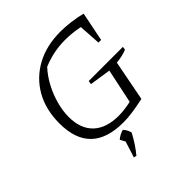

<svg xmlns="http://www.w3.org/2000/svg" viewBox="-230 -811 1173 1173"><g transform="rotate(-45 357.0 -224.5)"><path d="M361 8Q80 8 80 -264Q80 -383 130 -471Q180 -559 270 -608Q360 -657 481 -657Q520 -657 566 -651.5Q612 -646 659 -634L621 -445H598L589 -588Q526 -601 464 -601Q365 -601 272 -562Q234 -521 206.5 -469Q179 -417 163.5 -361Q148 -305 148 -252Q148 -150 205.5 -95.5Q263 -41 370 -41Q416 -41 477 -54L524 -277L386 -298L390 -321H685L682 -300Q649 -285 591 -279L540 -16Q478 -3 437 2.5Q396 8 361 8ZM255 204 288 100 270 67Q292 47 326 37Q346 58 353 87Q317 155 273 208Z"/></g></svg>

Font: Piazzolla SC Light
Style: Italic
Weight: 300
Italic angle: -11.3°
Designer: Juan Pablo del Peral
Foundry: Huerta Tipografica
Version: Version 1.330